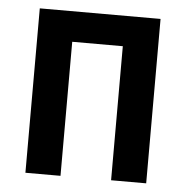

<svg xmlns="http://www.w3.org/2000/svg" viewBox="-43 -562 587 605"><g transform="rotate(5 250.0 -260.0)"><path d="M59 0V-520H441V0H330V-424H170V0Z"/></g></svg>

Font: Moesevka
Style: Bold
Weight: 700
Monospace: yes
Designer: Belleve Invis
Foundry: Belleve Invis
Version: Version 32.5.0; ttfautohint (v1.8.4)